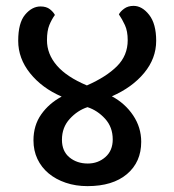

<svg xmlns="http://www.w3.org/2000/svg" viewBox="-20 -634 594 654"><path d="M140 -497Q140 -450 173.5 -411Q207 -372 276 -343Q342 -372 378.5 -408.5Q415 -445 415 -497Q415 -528 405.5 -548.5Q396 -569 385 -585Q390 -595 403 -604.5Q416 -614 435 -614Q464 -614 488 -583.5Q512 -553 512 -495Q512 -435 471 -385.5Q430 -336 361 -306Q406 -282 433.5 -241Q461 -200 461 -151Q461 -82 412.5 -41Q364 0 278 0Q238 0 204 -11.5Q170 -23 145.5 -43.5Q121 -64 107.5 -92.5Q94 -121 94 -156Q94 -207 120.5 -244.5Q147 -282 190 -305Q123 -334 82.5 -384.5Q42 -435 42 -495Q42 -556 65.5 -584Q89 -612 118 -612Q138 -612 150 -602.5Q162 -593 167 -583Q156 -568 148 -548.5Q140 -529 140 -497ZM278 -269Q244 -258 217.5 -229Q191 -200 191 -158Q191 -119 216.5 -98Q242 -77 279 -77Q314 -77 339 -99Q364 -121 364 -159Q364 -201 338 -229.5Q312 -258 278 -269Z"/></svg>

Font: Baloo 2 Medium
Style: Regular
Weight: 500
Designer: Sarang Kulkarni and Ek Type
Foundry: Ek Type
Version: Version 1.640;hotconv 1.0.111;makeotfexe 2.5.65597; ttfautoh